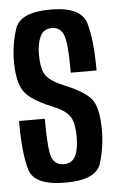

<svg xmlns="http://www.w3.org/2000/svg" viewBox="-51 -716 465 757"><g transform="rotate(-5 181.5 -337.5)"><path d="M177.5 5Q55 5 35.5 -59Q16 -123 16 -253H118Q118 -126 131.2 -97Q144.5 -68 177 -68Q210 -68 223.5 -95.2Q237 -122.5 237 -168.5Q237 -230 218.2 -255Q199.5 -280 149.5 -299.5Q66 -333.5 41.2 -371Q16.5 -408.5 16.5 -490Q16.5 -553.5 36.8 -616.8Q57 -680 177.5 -680Q298.5 -680 318.2 -613Q338 -546 338 -425H236Q236 -547 222.2 -577Q208.5 -607 176.5 -607Q144 -607 130.5 -578.5Q117 -550 117 -508.5Q117 -447 136.2 -422.2Q155.5 -397.5 206.5 -377Q289 -343.5 313.8 -308.5Q338.5 -273.5 338.5 -188Q338.5 -122.5 319 -58.8Q299.5 5 177.5 5Z"/></g></svg>

Font: Anybody Condensed Medium
Style: Regular
Weight: 500
Width: 3
Designer: Tyler Finck
Foundry: Etcetera Type Company
Version: Version 1.010; ttfautohint (v1.8.3) -l 8 -r 50 -G 200 -x 14 